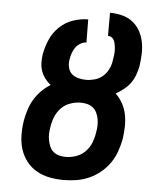

<svg xmlns="http://www.w3.org/2000/svg" viewBox="-53 -781 706 836"><g transform="rotate(5 300.0 -363.5)"><path d="M256 8Q224 8 193.5 2Q163 -4 137 -19Q111 -34 93 -57.5Q75 -81 66 -109.5Q57 -138 56.5 -170Q56 -202 61 -234Q65 -257 72.5 -281Q80 -305 92.5 -326.5Q105 -348 123.5 -367Q142 -386 164 -399Q150 -410 139 -424.5Q128 -439 122 -456Q116 -473 115.5 -492Q115 -511 118 -530Q124 -563 138 -595Q152 -627 178 -651.5Q204 -676 237 -687Q270 -698 302 -698L303 -597Q290 -597 276.5 -589Q263 -581 255 -569Q247 -557 242.5 -543.5Q238 -530 236 -516Q233 -499 237 -482Q241 -465 252.5 -454.5Q264 -444 281 -439.5Q298 -435 316 -435Q334 -435 353.5 -440.5Q373 -446 388 -459Q403 -472 412 -490Q421 -508 424 -527V-529Q426 -540 427.5 -550.5Q429 -561 429 -571.5Q429 -582 427.5 -592Q426 -602 423 -611.5Q420 -621 412.5 -627.5Q405 -634 394 -634V-735Q421 -735 447 -728.5Q473 -722 493 -706.5Q513 -691 525.5 -668.5Q538 -646 543 -620.5Q548 -595 547 -567.5Q546 -540 542 -513Q538 -494 531 -475Q524 -456 512 -439.5Q500 -423 483.5 -410Q467 -397 449 -387Q467 -370 479.5 -347.5Q492 -325 497 -300Q502 -275 501.5 -248Q501 -221 497 -193Q492 -166 482.5 -138.5Q473 -111 456.5 -87Q440 -63 417 -44Q394 -25 367 -13Q340 -1 312 3.5Q284 8 256 8ZM257 -93Q279 -93 302 -101Q325 -109 342 -126.5Q359 -144 367.5 -166Q376 -188 379 -210Q382 -225 382.5 -240Q383 -255 380.5 -269Q378 -283 372 -296Q366 -309 355 -318Q344 -327 330 -330.5Q316 -334 301 -334Q279 -334 256 -326Q233 -318 216.5 -301Q200 -284 191 -262Q182 -240 179 -218Q176 -203 175.5 -187.5Q175 -172 178 -158Q181 -144 186.5 -131Q192 -118 203 -109Q214 -100 228 -96.5Q242 -93 257 -93Z"/></g></svg>

Font: Iosevka Etoile
Style: Bold Italic
Weight: 700
Italic angle: -9°
Designer: Belleve Invis
Foundry: Belleve Invis
Version: Version 28.1.0; ttfautohint (v1.8.4)